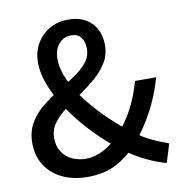

<svg xmlns="http://www.w3.org/2000/svg" viewBox="-77 -739 779 823"><g transform="rotate(-10 312.0 -327.5)"><path d="M240 12Q178 12 130.5 -10.5Q83 -33 56.5 -74.5Q30 -116 30 -171Q30 -221 51.5 -258Q73 -295 107.5 -323Q142 -351 180.5 -374.5Q219 -398 253.5 -421Q288 -444 309.5 -470.5Q331 -497 331 -531Q331 -559 317.5 -578.5Q304 -598 274 -598Q240 -598 219.5 -573Q199 -548 199 -509Q199 -464 222 -414.5Q245 -365 283.5 -316Q322 -267 368.5 -222.5Q415 -178 463 -143Q502 -114 541.5 -96Q581 -78 608 -69L583 12Q542 1 495.5 -21.5Q449 -44 403 -78Q347 -120 295.5 -172.5Q244 -225 203 -283Q162 -341 138 -399Q114 -457 114 -508Q114 -552 134 -588Q154 -624 190 -645.5Q226 -667 273 -667Q337 -667 373.5 -630Q410 -593 410 -532Q410 -490 389.5 -456.5Q369 -423 336.5 -395Q304 -367 268 -342.5Q232 -318 199 -293Q166 -268 146 -240Q126 -212 126 -177Q126 -142 142 -117Q158 -92 185.5 -79Q213 -66 246 -66Q285 -66 323 -86.5Q361 -107 393 -140Q433 -183 462.5 -237.5Q492 -292 510 -358H602Q582 -285 546.5 -218Q511 -151 462 -93Q421 -46 367.5 -17Q314 12 240 12Z"/></g></svg>

Font: Mada Medium
Style: Regular
Weight: 500
Designer: Khaled Hosny
Version: Version 1.5